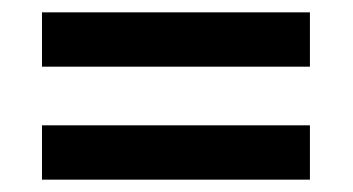

<svg xmlns="http://www.w3.org/2000/svg" viewBox="-20 -491 571 311"><path d="M48 -471V-383H482V-471ZM48 -200H482V-288H48Z"/></svg>

Font: LT Wave Alt Medium
Style: Regular
Weight: 500
Designer: Daniel Lyons
Version: Version 2.5 (Glyphs App)